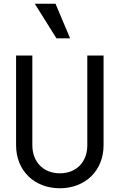

<svg xmlns="http://www.w3.org/2000/svg" viewBox="-20 -997 640 1027"><path d="M534 -700H447V-220C447 -130 388 -70 300 -70C213 -70 153 -130 153 -220V-700H66V-220C66 -85 163 10 300 10C437 10 534 -85 534 -220ZM355 -792 277 -977H166L282 -792Z"/></svg>

Font: CommitMono
Style: 400Regular
Weight: 400
Monospace: yes
Designer: Eigil Nikolajsen
Foundry: Eigil Nikolajsen
Version: Version 1.143